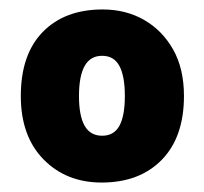

<svg xmlns="http://www.w3.org/2000/svg" viewBox="-20 -742 432 406"><path d="M369 -539Q369 -452 322 -404Q275 -356 195 -356Q120 -356 72 -405Q24 -454 24 -539Q24 -627 70.5 -674.5Q117 -722 197 -722Q246 -722 284.5 -700Q323 -678 346 -637.5Q369 -597 369 -539ZM147 -539Q147 -497 159 -476Q171 -455 196 -455Q221 -455 232.5 -476Q244 -497 244 -539Q244 -581 232.5 -602.5Q221 -624 196 -624Q171 -624 159 -602.5Q147 -581 147 -539Z"/></svg>

Font: Noto Sans Hebrew Black
Style: Regular
Weight: 900
Designer: Monotype Design Team
Foundry: Monotype Imaging Inc.
Version: Version 2.003